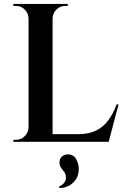

<svg xmlns="http://www.w3.org/2000/svg" viewBox="-20 -720 638 975"><path d="M247 -700V0H125V-700ZM512 -39 529 0H244V-39ZM582 -190 532 0H345L381 -39Q432 -39 469 -57.5Q506 -76 531 -110.5Q556 -145 572 -190ZM128 -73V0H48V-10Q48 -10 54.5 -10Q61 -10 61 -10Q87 -10 105.5 -28.5Q124 -47 125 -73ZM128 -627H125Q124 -653 105.5 -671.5Q87 -690 61 -690Q61 -690 54.5 -690Q48 -690 48 -690V-700H128ZM244 -627V-700H324V-690Q323 -690 317 -690Q311 -690 311 -690Q285 -690 266.5 -671.5Q248 -653 247 -627ZM282 106Q282 86 294.5 75Q307 64 324 64Q353 64 366.5 87.5Q380 111 380 138Q380 180 352 207Q324 234 282 235L280 227Q297 220 306 208Q315 196 315 182Q315 172 311.5 163Q308 154 301 147Q294 138 288 128Q282 118 282 106Z"/></svg>

Font: Cinzel SemiBold
Style: Regular
Weight: 600
Designer: Natanael Gama
Version: Version 2.000